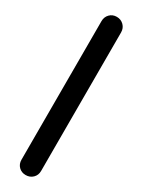

<svg xmlns="http://www.w3.org/2000/svg" viewBox="-255 -786 762 1027"><g transform="rotate(30 126.5 -272.5)"><path d="M66 -700Q66 -726 83 -743.5Q100 -761 126 -761Q152 -761 169.5 -743.5Q187 -726 187 -700V156Q187 182 169.5 199Q152 216 126 216Q100 216 83 199Q66 182 66 156Z"/></g></svg>

Font: Varela Round Precious
Style: Bold
Weight: 700
Version: Version 1.000